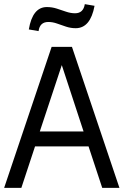

<svg xmlns="http://www.w3.org/2000/svg" viewBox="-20 -906 596 926"><path d="M0 0 229 -680H327L556 0H473L407 -200H149L83 0ZM172 -272H383L278 -592ZM166 -756 119 -764Q137 -872 206 -872Q231 -872 254 -864.5Q277 -857 299 -849.5Q321 -842 342 -842Q382 -842 389 -886L436 -878Q416 -770 345 -770Q321 -770 298.5 -777.5Q276 -785 255 -792.5Q234 -800 213 -800Q172 -800 166 -756Z"/></svg>

Font: Imprima
Style: Regular
Weight: 400
Designer: Eduardo Tunni
Foundry: Eduardo Tunni
Version: Version 1.002; ttfautohint (v1.8.4.7-5d5b);gftools[0.9.23]